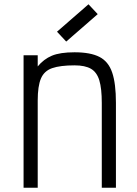

<svg xmlns="http://www.w3.org/2000/svg" viewBox="-20 -876 640 896"><path d="M90 0V-618H156V-566Q184 -600 222 -616Q260 -632 328 -632Q402 -632 444 -610.5Q486 -589 503.5 -537.5Q521 -486 521 -396V0H455V-396Q455 -463 443.5 -501Q432 -539 404.5 -555Q377 -571 328 -571Q261 -571 223.5 -558Q186 -545 171 -509.5Q156 -474 156 -407V0ZM289 -682 246 -728 393 -856 436 -810Z"/></svg>

Font: Victor Mono Light
Style: Regular
Weight: 300
Monospace: yes
Designer: Rune Bjørnerås
Version: Version 1.561;gftools[0.9.30]